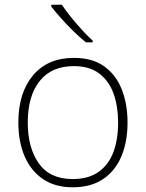

<svg xmlns="http://www.w3.org/2000/svg" viewBox="-20 -786 621 816"><path d="M522 -265Q522 -185 496.5 -123Q471 -61 419 -25.5Q367 10 289 10Q214 10 162.5 -25Q111 -60 84.5 -122Q58 -184 58 -265Q58 -392 120.5 -466Q183 -540 294 -540Q373 -540 423 -504Q473 -468 497.5 -406Q522 -344 522 -265ZM98 -265Q98 -158 145 -91.5Q192 -25 289 -25Q356 -25 399 -55.5Q442 -86 462 -140Q482 -194 482 -265Q482 -333 463 -387Q444 -441 402.5 -473Q361 -505 294 -505Q199 -505 148.5 -441.5Q98 -378 98 -265ZM243 -766Q257 -744 279.5 -716Q302 -688 327 -660.5Q352 -633 374 -613V-606H345Q319 -627 291 -654.5Q263 -682 238.5 -709.5Q214 -737 198 -758V-766Z"/></svg>

Font: Noto Sans Lao Looped ExtraLight
Style: Regular
Weight: 200
Designer: Mark Frömberg, Ben Mitchell
Foundry: The Fontpad Ltd
Version: Version 1.002; ttfautohint (v1.8.4.7-5d5b)